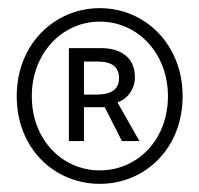

<svg xmlns="http://www.w3.org/2000/svg" viewBox="-20 -809 489 471"><path d="M225 -358C335 -358 428 -444 428 -573C428 -701 335 -789 225 -789C114 -789 21 -701 21 -573C21 -444 114 -358 225 -358ZM225 -391C132 -391 58 -467 58 -573C58 -678 132 -756 225 -756C318 -756 392 -678 392 -573C392 -467 318 -391 225 -391ZM149 -463H186V-546H237L279 -463H322L268 -558C292 -565 311 -591 311 -619C311 -673 270 -691 227 -691H149ZM186 -577V-658H220C259 -658 272 -641 272 -617C272 -588 250 -577 217 -577Z"/></svg>

Font: Noto Sans HK Light
Style: Regular
Weight: 300
Designer: Ryoko NISHIZUKA 西塚涼子 (kana, bopomofo & ideographs); Paul D. Hunt (Latin, Greek & Cyrillic); Sandoll Communications 산돌커뮤니
Foundry: Adobe
Version: Version 2.004;hotconv 1.0.118;makeotfexe 2.5.65603